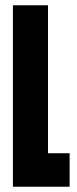

<svg xmlns="http://www.w3.org/2000/svg" viewBox="-20 -708 292 728"><path d="M29 0V-688H162V-127H244V0Z"/></svg>

Font: Saira Ultra Condensed Black
Style: Regular
Weight: 900
Width: 1
Designer: Hector Gatti with collaboration of the Omnibus-Type team
Foundry: Omnibus-Type
Version: Version 1.001; ttfautohint (v1.8)